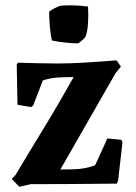

<svg xmlns="http://www.w3.org/2000/svg" viewBox="-20 -703 522 735"><path d="M54 12 25 -18 40 -34Q82 -105 142 -203Q202 -301 262 -408Q214 -408 189 -405Q164 -402 144 -395L107 -299L99 -293L47 -302L44 -456L49 -463Q89 -462 125 -461Q161 -460 199 -460Q246 -460 298 -463Q350 -466 426 -472L443 -448L423 -424L211 -54L263 -55Q306 -56 344 -70L391 -173L444 -168L449 -159L432 -11L427 0Q329 1 244.5 1.5Q160 2 98 2ZM179 -548Q173 -571 170.5 -605Q168 -639 168 -658Q173 -663 189 -671.5Q205 -680 212 -681Q225 -683 256.5 -682.5Q288 -682 317 -678Q319 -648 317 -615Q315 -582 307 -562Q307 -561 300.5 -554.5Q294 -548 287 -542.5Q280 -537 279 -537Q258 -537 230 -540Q202 -543 179 -548Z"/></svg>

Font: Labrada
Style: Bold
Weight: 700
Designer: Mercedes Jáuregui
Foundry: Omnibus-Type Team
Version: Version 1.000; ttfautohint (v1.8.4.7-5d5b)